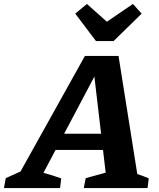

<svg xmlns="http://www.w3.org/2000/svg" viewBox="-65 -952 807 972"><path d="M630 -71Q645 -66 660 -60.5Q675 -55 688 -49L682 0H359L369 -50L470 -78L406 -622L440 -616L155 -77Q177 -71 200 -64Q223 -57 245 -49L239 0H-45L-36 -50L39 -84L365 -669H535ZM152 -193 190 -275H536L545 -193ZM421 -744 316 -883 375 -932 476 -842 608 -932 652 -883 510 -744Z"/></svg>

Font: Piazzolla Thin ExtraBold
Style: Italic
Weight: 800
Italic angle: -11.3°
Version: Version 2.005